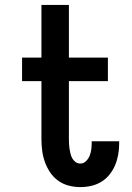

<svg xmlns="http://www.w3.org/2000/svg" viewBox="-20 -755 540 783"><path d="M308 8Q284 8 260.5 2Q237 -4 217.5 -18Q198 -32 184.5 -52Q171 -72 163 -94.5Q155 -117 152 -141Q149 -165 149 -189V-424H70V-520H149V-735H261V-520H420V-424H261V-189Q261 -178 261.5 -168Q262 -158 263.5 -148Q265 -138 267.5 -128Q270 -118 275 -109Q280 -100 288.5 -94Q297 -88 308 -88Q321 -88 331 -98Q341 -108 346 -121Q351 -134 352.5 -147.5Q354 -161 354 -175V-179H466V-169Q466 -147 462 -124.5Q458 -102 449.5 -81.5Q441 -61 426.5 -43Q412 -25 393 -13.5Q374 -2 352 3Q330 8 308 8Z"/></svg>

Font: Iosevka Algr
Style: Bold
Weight: 700
Monospace: yes
Designer: Belleve Invis
Foundry: Belleve Invis
Version: Version 26.0.2; ttfautohint (v1.8.3)